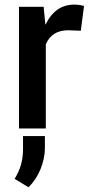

<svg xmlns="http://www.w3.org/2000/svg" viewBox="-20 -558 396 834"><path d="M179 0H62.5V-528.5H169.5L177 -452H177.5Q177.5 -451.5 178 -451.5Q220 -538 302.5 -538Q325.5 -538 345 -532L331 -424.5L276 -426.5Q205 -426.5 179 -365.5ZM104 255.5 43.5 219Q62 189 71 157.8Q80 126.5 80 89V33H175V85Q175 108 170 131.2Q165 154.5 156 176.8Q147 199 133.8 219Q120.5 239 104 255.5Z"/></svg>

Font: Roberto Sans Medium
Style: Regular
Weight: 500
Designer: Google (font) & Cristiano Sobral (main changes)
Version: Version 1.000;October 12, 2021;FontCreator 14.0.0.2814 64-bi